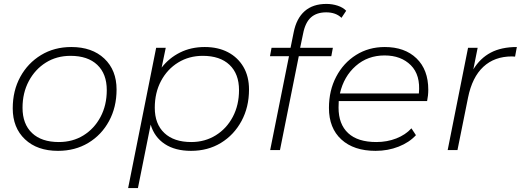

<svg xmlns="http://www.w3.org/2000/svg" viewBox="-20 -766 2658 980"><path d="M276 4Q170 4 107.5 -55Q45 -114 45 -213Q45 -303 83.5 -373.5Q122 -444 189.5 -485Q257 -526 344 -526Q450 -526 512.5 -467Q575 -408 575 -309Q575 -219 536.5 -148Q498 -77 430.5 -36.5Q363 4 276 4ZM280 -41Q351 -41 406 -75Q461 -109 493 -169Q525 -229 525 -306Q525 -389 476.5 -435Q428 -481 340 -481Q269 -481 214 -446.5Q159 -412 127 -352Q95 -292 95 -216Q95 -133 143.5 -87Q192 -41 280 -41Z M955 4Q874 4 821 -31Q768 -66 749 -130L684 194H634L777 -522H826L805 -421Q843 -470 899 -498Q955 -526 1025 -526Q1093 -526 1143.5 -499.5Q1194 -473 1222.5 -424.5Q1251 -376 1251 -309Q1251 -219 1212.5 -148Q1174 -77 1107.5 -36.5Q1041 4 955 4ZM956 -41Q1026 -41 1081.5 -75.5Q1137 -110 1168.5 -170Q1200 -230 1200 -306Q1200 -389 1151.5 -435Q1103 -481 1015 -481Q945 -481 889.5 -447Q834 -413 802 -353Q770 -293 770 -216Q770 -133 819 -87Q868 -41 956 -41Z M1359 0 1455 -479H1358L1366 -522H1463L1479 -601Q1493 -672 1535 -709Q1577 -746 1646 -746Q1676 -746 1703.5 -737Q1731 -728 1747 -711L1723 -675Q1694 -703 1645 -703Q1596 -703 1567 -677Q1538 -651 1527 -594L1512 -522H1679L1671 -479H1505L1409 0Z M1897 4Q1786 4 1722.5 -54Q1659 -112 1659 -215Q1659 -304 1696 -374.5Q1733 -445 1797.5 -485.5Q1862 -526 1944 -526Q2046 -526 2106 -468Q2166 -410 2166 -308Q2166 -279 2160 -250H1709Q1708 -234 1708 -217Q1708 -132 1757 -86.5Q1806 -41 1901 -41Q1956 -41 2003 -59.5Q2050 -78 2080 -111L2103 -76Q2069 -39 2014.5 -17.5Q1960 4 1897 4ZM1715 -289H2118Q2127 -383 2077 -433Q2027 -483 1943 -483Q1857 -483 1796 -429.5Q1735 -376 1715 -289Z M2265 0 2369 -522H2418L2396 -412Q2431 -469 2485 -497.5Q2539 -526 2618 -526L2609 -477Q2605 -477 2601.5 -477.5Q2598 -478 2593 -478Q2504 -478 2447 -425Q2390 -372 2369 -268L2315 0Z"/></svg>

Font: Montserrat Light
Style: Italic
Weight: 300
Italic angle: -11.3°
Designer: Julieta Ulanovsky
Foundry: Julieta Ulanovsky
Version: Version 9.000; ttfautohint (v1.8.4.7-5d5b)